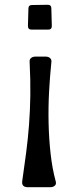

<svg xmlns="http://www.w3.org/2000/svg" viewBox="-20 -779 327 804"><path d="M73 -20Q82 -82 89.5 -139.5Q97 -197 101.5 -256Q106 -315 107 -379Q108 -443 104 -520Q103 -530 110 -536Q117 -542 129 -542H171Q183 -542 190 -535.5Q197 -529 195 -517Q189 -460 185.5 -394.5Q182 -329 183.5 -263Q185 -197 192 -134.5Q199 -72 213 -21Q217 -8 209.5 -1.5Q202 5 190 5H97Q70 5 73 -20ZM99 -743Q99 -758 114 -758L180 -759Q195 -759 195 -744L197 -670Q197 -655 182 -655H112Q97 -655 97 -670Z"/></svg>

Font: OpenDyslexic 3
Style: Regular
Weight: 400
Designer: Abelardo Gonzalez
Version: Version 1.000;PS 001.001;hotconv 1.0.56